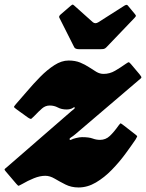

<svg xmlns="http://www.w3.org/2000/svg" viewBox="-75 -807 644 847"><path d="M-5 -347.5Q17 -372 44.5 -404.5Q72 -437 102.5 -468Q133 -499 164.8 -519.5Q196.5 -540 227.5 -540Q257 -540 278.8 -531Q300.5 -522 317.8 -510.5Q335 -499 350.2 -490Q365.5 -481 382 -481Q409 -481 432.5 -494.8Q456 -508.5 480 -525.5Q489.5 -532 492.2 -532.5Q495 -533 502.5 -524.5L540 -480Q549 -469 548.8 -465.5Q548.5 -462 536.5 -453L257.5 -215Q245.5 -205 238.2 -200.8Q231 -196.5 232 -192.5Q233.5 -187.5 239.8 -191Q246 -194.5 260 -198Q276.5 -202 286.5 -202Q317.5 -202 333.5 -196Q349.5 -190 366.5 -190Q391 -190 409.2 -207Q427.5 -224 449 -254.5Q455.5 -264 458.5 -262.5Q461.5 -261 470.5 -254L522 -214Q531 -207.5 530 -204.5Q529 -201.5 523 -191.5Q504 -163.5 477.5 -127.5Q451 -91.5 418.2 -57.8Q385.5 -24 348.2 -2Q311 20 271.5 20Q239.5 20 213.8 7Q188 -6 166.5 -18.8Q145 -31.5 125 -31.5Q101.5 -31.5 74.8 -20.8Q48 -10 21.5 5.5Q10.5 11.5 7.8 12.5Q5 13.5 -3 4L-49 -50Q-55.5 -57.5 -55 -59.8Q-54.5 -62 -46.5 -68L238.5 -315.5Q244.5 -321 250.2 -325Q256 -329 254.5 -332.5Q253 -335.5 249.2 -332.8Q245.5 -330 239.5 -327.5Q230 -324 219.5 -324Q196.5 -324 180.2 -332.8Q164 -341.5 144.5 -341.5Q125.5 -341.5 110.8 -328.8Q96 -316 76.5 -295.5Q67 -286 63.5 -283.2Q60 -280.5 47.5 -289L1 -322.5Q-10.5 -331 -12.8 -333.8Q-15 -336.5 -5 -347.5ZM252.5 -598.5 186.5 -729.5Q183.5 -736 194 -744.5L237 -781.5Q243.5 -787 245.8 -786.8Q248 -786.5 253 -782L334 -709.5Q345 -700 359 -709L474.5 -782.5Q481.5 -786.5 484.8 -785.5Q488 -784.5 491.5 -779.5L520.5 -744.5Q525 -739 524.5 -736.5Q524 -734 518 -727.5L394.5 -598.5Q389 -592.5 383 -591.2Q377 -590 366 -590H273.5Q257 -590 252.5 -598.5Z"/></svg>

Font: Besley* Narrow Fatface
Style: Italic
Weight: 900
Width: 4
Italic angle: -13°
Designer: Owen Earl
Foundry: indestructible type*
Version: Version 3.000; ttfautohint (v1.8.3)